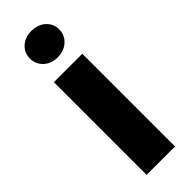

<svg xmlns="http://www.w3.org/2000/svg" viewBox="-261 -798 817 817"><g transform="rotate(-45 147.5 -390.0)"><path d="M62 -558H233V0H62ZM148 -621Q110 -621 85.5 -644Q61 -667 61 -701Q61 -735 85.5 -757.5Q110 -780 148 -780Q187 -780 212 -757.5Q237 -735 237 -701Q237 -667 212 -644Q187 -621 148 -621Z"/></g></svg>

Font: SVN-Poppins
Style: Bold
Weight: 700
Designer: Ninad Kale (Devanagari), Jonny Pinhorn (Latin)
Foundry: Indian Type Foundry
Version: Version 3.200;PS 1.000;hotconv 16.6.54;makeotf.lib2.5.65590